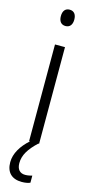

<svg xmlns="http://www.w3.org/2000/svg" viewBox="-144 -766 494 1021"><g transform="rotate(15 103.0 -255.5)"><path d="M104 -731C79 -731 67 -713 67 -686C67 -658 80 -641 104 -641C128 -641 141 -658 141 -686C141 -713 129 -731 104 -731ZM56 126C56 82 80 44 127 0H131V-532H76V0H81C36 40 8 86 8 134C8 190 39 220 94 220C113 220 129 217 140 212V173C132 175 118 179 102 179C72 179 56 160 56 126Z"/></g></svg>

Font: Noto Sans Hebrew Condensed Light
Style: Regular
Weight: 300
Width: 3
Designer: Monotype Design Team
Foundry: Monotype Imaging Inc.
Version: Version 2.004